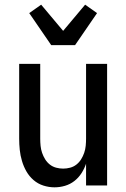

<svg xmlns="http://www.w3.org/2000/svg" viewBox="-20 -793 540 821"><path d="M213 8Q189 8 165.5 0.5Q142 -7 123.5 -23Q105 -39 93 -60Q81 -81 74 -104.5Q67 -128 64.5 -152Q62 -176 62 -200V-520H152V-200Q152 -185 153.5 -169.5Q155 -154 160 -139.5Q165 -125 173 -112Q181 -99 193 -89.5Q205 -80 220 -76Q235 -72 250 -72Q265 -72 280 -76Q295 -80 307 -89.5Q319 -99 327 -112Q335 -125 340 -139.5Q345 -154 346.5 -169.5Q348 -185 348 -200V-520H438V0H348V-93Q341 -72 328.5 -52.5Q316 -33 298 -19Q280 -5 258 1.5Q236 8 213 8ZM199 -600 105 -737 156 -773 250 -661 344 -773 395 -737 301 -600Z"/></svg>

Font: Iosevka Medium
Style: Regular
Weight: 500
Monospace: yes
Designer: Belleve Invis
Foundry: Belleve Invis
Version: Version 32.5.0; ttfautohint (v1.8.4)